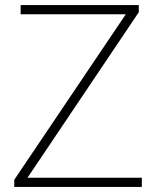

<svg xmlns="http://www.w3.org/2000/svg" viewBox="-20 -734 617 754"><path d="M537 0V-36H88L525 -686V-714H61V-678H474L36 -28V0Z"/></svg>

Font: Noto Sans Georgian ExtraLight
Style: Regular
Weight: 200
Designer: Monotype Design Team, Akaki Razmadze
Foundry: Google LLC
Version: Version 2.005